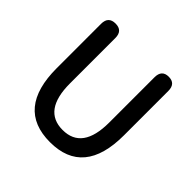

<svg xmlns="http://www.w3.org/2000/svg" viewBox="-186 -915 1105 1105"><g transform="rotate(45 366.5 -362.0)"><path d="M93 -316V-677Q93 -737 151 -737Q209 -737 209 -677V-308Q209 -88 368.5 -88Q528 -88 528 -308V-677Q528 -737 584 -737Q640 -737 640 -677V-316Q640 13 366.5 13Q93 13 93 -316Z"/></g></svg>

Font: Resource Han Rounded KR Medium
Style: Regular
Weight: 500
Designer: Cyano Hao (round all glyphs); Ryoko NISHIZUKA 西塚涼子 (kana, bopomofo & ideographs); Paul D. Hunt (Latin, Greek & Cyrillic)
Foundry: Cyano Hao
Version: 0.990